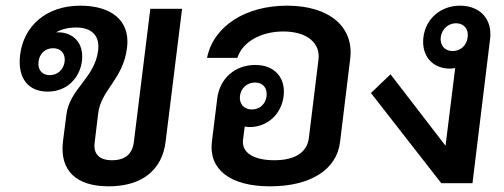

<svg xmlns="http://www.w3.org/2000/svg" viewBox="-20 -646 1776 677"><path d="M363 11C480 11 552 -46 564 -147L622 -615H510L452 -145C447 -103 421 -81 375 -81C330 -81 308 -103 314 -145L326 -245C336 -330 414 -365 428 -478C440 -575 371 -626 263 -626C141 -626 63 -552 51 -453C41 -371 79 -323 148 -323C219 -323 262 -374 269 -431C277 -497 235 -532 186 -532H178C197 -543 220 -549 249 -549C299 -549 333 -524 326 -468C314 -370 225 -333 214 -241L202 -147C190 -47 246 11 363 11ZM116 -429C119 -457 140 -476 167 -476C195 -476 211 -457 208 -429C204 -401 184 -381 155 -381C128 -381 112 -401 116 -429Z M932 11C1074 11 1167 -47 1179 -145L1215 -440C1228 -551 1142 -626 992 -626C847 -626 733 -555 710 -442H817C835 -499 901 -535 979 -535C1062 -535 1110 -495 1103 -436L1069 -159C1063 -110 1022 -81 947 -81C877 -81 831 -106 837 -154L843 -200C848 -199 854 -198 860 -198C922 -198 972 -242 980 -307C988 -372 948 -417 880 -417C809 -417 755 -370 746 -299L727 -145C716 -49 791 11 932 11ZM826 -307C829 -335 851 -355 879 -355C908 -355 923 -335 920 -307C917 -279 895 -260 868 -260C841 -260 823 -279 826 -307Z M1536 0H1646L1708 -508C1717 -578 1673 -626 1602 -626C1534 -626 1481 -580 1473 -515C1465 -450 1504 -404 1567 -404C1573 -404 1579 -405 1585 -406L1551 -132L1357 -384L1288 -318ZM1534 -515C1538 -543 1560 -564 1588 -564C1616 -564 1633 -543 1629 -515C1626 -486 1604 -466 1576 -466C1548 -466 1531 -486 1534 -515Z"/></svg>

Font: TPK Tissa Web SemiBold
Style: Italic
Weight: 600
Italic angle: -7°
Designer: Jacques Le Bailly, Suppakit Chalermlarp | Katatrad Co.,Ltd.
Foundry: Jacques Le Bailly, Cadson Demak Co.,Ltd.
Version: Version 5.000;Glyphs 3.1.2 (3151)